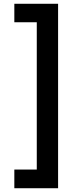

<svg xmlns="http://www.w3.org/2000/svg" viewBox="-20 -831 398 1018"><path d="M288 167H56V68H175V-713H56V-811H288Z"/></svg>

Font: DM Sans SemiBold
Style: Regular
Weight: 600
Designer: Colophon Foundry, Jonny Pinhorn
Foundry: Colophon Foundry
Version: Version 4.004; ttfautohint (v1.8.4.7-5d5b)